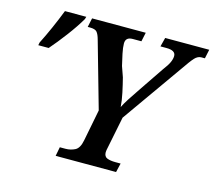

<svg xmlns="http://www.w3.org/2000/svg" viewBox="-102 -839 1075 964"><g transform="rotate(15 435.5 -357.0)"><path d="M264 0H578L589 -47H562Q536 -47 519 -53.5Q502 -60 502 -83Q502 -91 507 -113L539 -272L760 -585Q792 -632 808 -649.5Q824 -667 843 -667H861L871 -714H642L630 -667H661Q709 -667 709 -638Q709 -623 701 -605Q693 -587 671 -558L587 -434Q561 -396 543 -368Q525 -340 516 -321Q514 -353 505.5 -393Q497 -433 488 -468L469 -522Q462 -551 455.5 -582Q449 -613 449 -634Q449 -667 486 -667H531L541 -714H262L252 -667H264Q291 -667 300.5 -655.5Q310 -644 317 -618L414 -276L382 -112Q374 -70 351.5 -58.5Q329 -47 302 -47H273ZM36 -514H90Q125 -554 164 -606Q203 -658 228 -701L232 -714H121Q82 -614 39 -529Z"/></g></svg>

Font: Noto Serif SemiCondensed Semi
Style: Italic
Weight: 600
Width: 4
Italic angle: -12°
Designer: Monotype Design Team
Foundry: Monotype Imaging Inc.
Version: Version 1.901